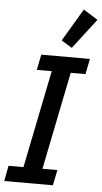

<svg xmlns="http://www.w3.org/2000/svg" viewBox="-63 -999 552 1038"><g transform="rotate(5 213.5 -480.5)"><path d="M1 0 17 -84H98L205 -614H124L141 -698H405L388 -614H308L201 -84H282L265 0ZM302 -749 244 -784 349 -961 427 -912Z"/></g></svg>

Font: IBM Plex Sans Cond Medm
Style: Italic
Weight: 500
Width: 3
Italic angle: -11°
Designer: Mike Abbink, Paul van der Laan, Pieter van Rosmalen
Foundry: Bold Monday
Version: Version 1.3